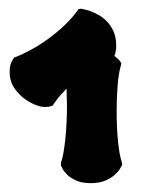

<svg xmlns="http://www.w3.org/2000/svg" viewBox="-20 -722 326 438"><path d="M258.8 -348.1 257.8 -344.2Q257.3 -343.8 253.9 -337.4Q250.5 -331.1 242.4 -323.7Q234.4 -316.4 220.9 -310.3Q207.5 -304.2 187 -304.2Q167 -304.2 154.1 -310.1Q141.1 -315.9 133.5 -323.2Q126 -330.6 122.8 -336.9Q119.6 -343.3 119.1 -344.2V-351.1Q122.6 -360.4 125 -374.8Q127.4 -389.2 129.2 -406.2Q130.9 -423.3 131.8 -442.6Q132.8 -461.9 132.8 -481Q132.8 -490.7 132.3 -500.7Q131.8 -510.7 131.8 -520Q123 -510.7 115.2 -501.5Q107.4 -492.2 102.1 -483.9L100.1 -481L96.2 -480Q94.2 -478 81.1 -478Q72.8 -478 59.3 -483.4Q45.9 -488.8 33.2 -498.8Q20.5 -508.8 11.2 -523.4Q2 -538.1 2 -557.1Q2 -570.8 5.4 -578.4Q8.8 -585.9 9.8 -586.9L12.2 -590.8L15.1 -591.8Q30.8 -597.7 50.5 -608.4Q70.3 -619.1 89.8 -633.3Q109.4 -647.5 126.7 -663.8Q144 -680.2 155.8 -696.8L159.2 -701.2L164.1 -702.1Q164.6 -702.1 170.9 -700.9Q177.2 -699.7 186.3 -696.5Q195.3 -693.4 205.6 -687.5Q215.8 -681.6 224.6 -672.4Q233.4 -663.1 239.3 -649.7Q245.1 -636.2 245.1 -618.2Q245.1 -610.4 244.1 -606.2Q243.2 -602.1 243.2 -601.1L242.2 -596.2L240.2 -595.2Q246.6 -589.8 250.5 -586.4Q252.4 -584.5 253.9 -582L256.8 -578.1L255.9 -573.2Q250.5 -554.7 248.3 -526.6Q246.1 -498.5 246.1 -467.8Q246.1 -433.1 249 -401.6Q252 -370.1 257.8 -352.1Z"/></svg>

Font: Hanalei Fill
Style: Regular
Weight: 400
Version: Version 1.000